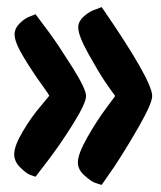

<svg xmlns="http://www.w3.org/2000/svg" viewBox="-20 -520 454 540"><path d="M408 -250Q408 -230 372.5 -167.5Q337 -105 302 -52L266 0Q258 -2 247 -6Q236 -10 217.5 -26.5Q199 -43 199 -63Q199 -87 225.5 -133.5Q252 -180 278 -215L304 -250Q292 -266 275 -291Q258 -316 229 -368Q200 -420 200 -443Q200 -460 216.5 -474.5Q233 -489 250 -494L266 -500Q408 -294 408 -250ZM116 -70 80 -23Q73 -25 63 -29Q53 -33 36.5 -49.5Q20 -66 20 -86Q20 -110 44.5 -151Q69 -192 94 -221L118 -250Q121 -250 97.5 -282Q74 -314 47.5 -357.5Q21 -401 21 -423Q21 -440 35.5 -454.5Q50 -469 65 -474L80 -480Q96 -459 119.5 -427Q143 -395 182.5 -332.5Q222 -270 222 -250Q222 -230 186.5 -173Q151 -116 116 -70Z"/></svg>

Font: Yanone Kaffeesatz Bold
Style: Regular
Weight: 700
Designer: Yanone (Cyrillic: Daniel Pouzeot)
Foundry: Yanone
Version: Version 1.003;PS 001.003;hotconv 1.0.88;makeotf.lib2.5.64775